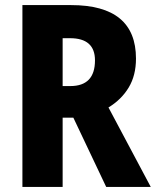

<svg xmlns="http://www.w3.org/2000/svg" viewBox="-20 -734 612 754"><path d="M259 -714Q514 -714 514 -504Q514 -438 485.5 -390.5Q457 -343 406 -312L572 0H397L268 -272H226V0H68V-714ZM255 -584H226V-396H256Q353 -396 353 -497Q353 -584 255 -584Z"/></svg>

Font: Noto Sans Arabic UI Cn XBd
Style: Regular
Weight: 800
Width: 3
Designer: Monotype Design Team, Nadine Chahine and Nizar Qandah
Foundry: Monotype Imaging Inc.
Version: Version 2.010; ttfautohint (v1.8.4.7-5d5b)